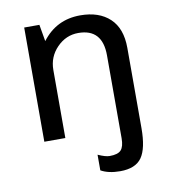

<svg xmlns="http://www.w3.org/2000/svg" viewBox="-80 -590 753 846"><g transform="rotate(-10 296.5 -167.5)"><path d="M83 0V-511H151L164 -436Q228 -521 335 -521Q419 -521 467 -476Q515 -431 515 -344V15Q515 106 487 146Q459 186 390 186Q338 186 304 167V97Q337 112 356 112Q393 112 407 96.5Q421 81 421 44V-327Q421 -446 313 -446Q258 -446 217.5 -404.5Q177 -363 177 -304V0Z"/></g></svg>

Font: Chivo
Style: Regular
Weight: 400
Designer: Hector Gatti
Foundry: Omnibus-Type
Version: Version 1.007;PS 001.007;hotconv 1.0.88;makeotf.lib2.5.64775